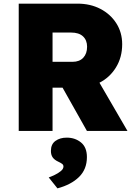

<svg xmlns="http://www.w3.org/2000/svg" viewBox="-20 -720 745 1056"><path d="M83 0V-700H406Q477 -700 532.5 -671Q588 -642 620 -591.5Q652 -541 652 -477Q652 -405 618 -349.5Q584 -294 527 -265L681 0H458L324 -238H269V0ZM269 -380H379Q417 -380 438 -402.5Q459 -425 459 -463Q459 -499 436.5 -520Q414 -541 371 -541H269ZM296 316 248 256Q262 251 281 242Q300 233 314.5 221Q329 209 329 196Q329 187 322 181.5Q315 176 302 170Q280 160 270 146Q260 132 260 110Q260 73 285 55Q310 37 347 37Q393 37 425.5 63.5Q458 90 458 144Q458 211 414.5 253.5Q371 296 296 316Z"/></svg>

Font: Lexend ExtraBold
Style: Regular
Weight: 800
Designer: Bonnie Shaver-Troup, Thomas Jockin
Foundry: Lexend
Version: Version 1.007; ttfautohint (v1.8.3)